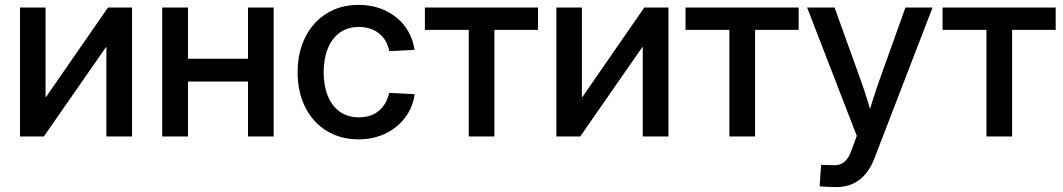

<svg xmlns="http://www.w3.org/2000/svg" viewBox="-20 -553 4306 778"><path d="M515.1 0H411.1V-361.8H409.2L157.7 0H61V-522.5H164.6V-160.6H167L417.5 -522.5H515.1Z M1010.3 -314.9V-222.7H714.8V-314.9ZM741.7 -522.5V0H637.2V-522.5ZM1088.9 -522.5V0H984.9V-522.5Z M1433.6 11.7Q1359.4 11.7 1303.7 -22.7Q1248 -57.1 1217 -118.4Q1186 -179.7 1186 -259.8Q1186 -340.3 1217 -402.1Q1248 -463.9 1303.7 -498.5Q1359.4 -533.2 1433.6 -533.2Q1479 -533.2 1517.8 -519.8Q1556.6 -506.3 1586.4 -482.2Q1616.2 -458 1635 -424.6Q1653.8 -391.1 1659.7 -351.1L1557.6 -345.7Q1553.2 -367.2 1543.2 -385.3Q1533.2 -403.3 1517.6 -416.3Q1502 -429.2 1481.2 -436.5Q1460.4 -443.8 1434.1 -443.8Q1388.7 -443.8 1356.7 -420.7Q1324.7 -397.5 1308.1 -356Q1291.5 -314.5 1291.5 -259.8Q1291.5 -206.1 1308.1 -164.8Q1324.7 -123.5 1356.7 -100.6Q1388.7 -77.6 1434.1 -77.6Q1460.4 -77.6 1481 -84.7Q1501.5 -91.8 1516.6 -105Q1531.7 -118.2 1542 -136.5Q1552.2 -154.8 1557.1 -176.8L1660.2 -171.4Q1654.8 -131.3 1635.7 -98.1Q1616.7 -64.9 1586.9 -40.3Q1557.1 -15.6 1518.1 -2Q1479 11.7 1433.6 11.7Z M1879.4 0V-432.1H1701.7V-522.5H2160.2V-432.1H1983.4V0Z M2688.5 0H2584.5V-361.8H2582.5L2331.1 0H2234.4V-522.5H2337.9V-160.6H2340.3L2590.8 -522.5H2688.5Z M2935.5 0V-432.1H2757.8V-522.5H3216.3V-432.1H3039.6V0Z M3301.3 202.1 3307.1 115.2 3353 116.2Q3372.1 117.7 3386.2 112.1Q3400.4 106.4 3411.4 92.5Q3422.4 78.6 3430.7 54.7L3451.7 -2.4L3250.5 -522.5H3361.8L3465.8 -233.4Q3481.4 -190.9 3494.4 -148.4Q3507.3 -106 3520 -64H3490.7Q3503.4 -106 3516.8 -148.4Q3530.3 -190.9 3545.4 -233.4L3648.9 -522.5H3758.8L3523.9 86.9Q3509.3 126 3487.1 152.1Q3464.8 178.2 3435.3 191.7Q3405.8 205.1 3368.7 205.1Q3350.6 205.1 3333.3 204.1Q3315.9 203.1 3301.3 202.1Z M3977.1 0V-432.1H3799.3V-522.5H4257.8V-432.1H4081.1V0Z"/></svg>

Font: Inter 28pt Medium
Style: Regular
Weight: 500
Designer: Rasmus Andersson
Foundry: rsms
Version: Version 4.001;git-66647c0bb